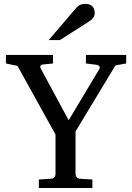

<svg xmlns="http://www.w3.org/2000/svg" viewBox="-20 -948 666 968"><path d="M562 -618.2 360.8 -285.2V-68.8Q360.8 -61.5 366.2 -54.7Q371.6 -47.9 381.8 -46.9L445.8 -43V0H175.8V-43L237.8 -46.9Q248.5 -47.9 254.2 -54.7Q259.8 -61.5 259.8 -68.8V-270L67.9 -616.2L9.8 -627.9V-670.9H247.1V-627.9L196.8 -623Q185.1 -621.6 183.6 -615.2Q182.1 -608.9 185.1 -603L326.2 -341.8L481 -600.1Q485.4 -607.4 481 -613.8Q476.6 -620.1 469.2 -621.1L413.1 -627.9V-670.9H616.2V-627.9ZM457.5 -883.3Q457.5 -869.6 450.9 -859.9Q444.3 -850.1 434.6 -843.3L282.2 -746.1H225.6L358.4 -901.4Q364.3 -907.7 369.1 -912.8Q374 -918 379.9 -921.4Q385.7 -924.8 393.3 -926.5Q400.9 -928.2 411.6 -928.2Q424.8 -928.2 433.6 -924.1Q442.4 -919.9 447.8 -913.6Q453.1 -907.2 455.3 -899.2Q457.5 -891.1 457.5 -883.3Z"/></svg>

Font: BabelStone Ogham Pictish
Style: Bold
Weight: 700
Designer: Andrew West
Foundry: BabelStone
Version: Version 1.02 March 14, 2022